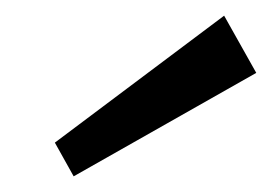

<svg xmlns="http://www.w3.org/2000/svg" viewBox="-20 -811 347 245"><path d="M307 -718 74 -586 50 -629 266 -791Z"/></svg>

Font: Pathway Extreme 28pt Medium
Style: Italic
Weight: 500
Italic angle: -8°
Designer: Eduardo Rodriguez Tunni
Foundry: Eduardo Rodriguez Tunni
Version: Version 1.001;gftools[0.9.26]